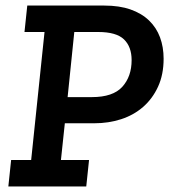

<svg xmlns="http://www.w3.org/2000/svg" viewBox="-20 -670 611 690"><path d="M20 -95H92L140 -555H68L78 -650H355Q409 -650 449 -636Q489 -622 515.5 -596.5Q542 -571 555 -536Q568 -501 568 -459Q568 -402 548 -358.5Q528 -315 494 -285.5Q460 -256 415 -241.5Q370 -227 319 -227H213L199 -95H300L290 0H10ZM310 -321Q386 -321 419.5 -358Q453 -395 453 -454Q453 -502 425.5 -528.5Q398 -555 333 -555H247L223 -321Z"/></svg>

Font: Zilla Slab SemiBold
Style: Regular
Weight: 600
Designer: Typotheque.com
Foundry: Typotheque type foundry
Version: Version 1.0; 2017